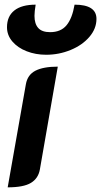

<svg xmlns="http://www.w3.org/2000/svg" viewBox="-20 -795 434 824"><path d="M91 -433Q98 -474 132 -491.5Q166 -509 228 -509L151 -67Q144 -29 112.5 -10Q81 9 13 9ZM10 -678Q10 -725 41.5 -750Q73 -775 133 -775Q128 -745 128 -727Q128 -693 144 -675Q160 -657 195 -657Q241 -657 265.5 -686.5Q290 -716 300 -775Q394 -775 394 -714Q394 -672 363.5 -636.5Q333 -601 283 -580.5Q233 -560 178 -560Q133 -560 94.5 -575Q56 -590 33 -617Q10 -644 10 -678Z"/></svg>

Font: K2D
Style: Bold Italic
Weight: 700
Italic angle: -10°
Designer: Katatrad Aksorn Co.,Ltd.
Foundry: Cadson Demak Co.,Ltd.
Version: Version 1.000; ttfautohint (v1.6)